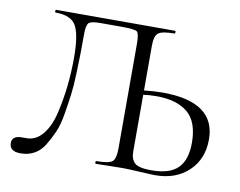

<svg xmlns="http://www.w3.org/2000/svg" viewBox="-72 -721 1036 829"><g transform="rotate(10 446.5 -306.5)"><path d="M625 -353Q857 -353 857 -188Q857 -102 801 -49Q745 4 655 4Q640 4 587 1Q534 -2 511 -2Q486 -2 447 -1Q408 0 394 0Q391 0 391 -6Q391 -12 394 -12Q449 -12 464 -24.5Q479 -37 479 -81V-540Q479 -586 469 -594Q459 -602 401 -602H307Q267 -602 257 -591.5Q247 -581 247 -542Q247 -491 246.5 -458.5Q246 -426 244 -369.5Q242 -313 237 -275Q232 -237 224 -188.5Q216 -140 202 -108Q188 -76 170 -46.5Q152 -17 125.5 -2.5Q99 12 66 12Q17 12 17 -25Q17 -57 60 -57H81Q122 -57 151.5 -93.5Q181 -130 195 -190.5Q209 -251 215.5 -311Q222 -371 222 -435Q222 -535 200 -574Q178 -613 110 -613Q107 -613 107 -619Q107 -625 110 -625H632Q634 -625 634 -619Q634 -613 632 -613Q577 -613 560.5 -600Q544 -587 544 -544V-348Q591 -353 625 -353ZM635 -14Q715 -14 751 -50Q787 -86 787 -161Q787 -253 739 -293Q691 -333 602 -333Q571 -333 544 -329V-81Q544 -46 562 -30Q580 -14 635 -14Z"/></g></svg>

Font: Cormorant SC
Style: Regular
Weight: 400
Designer: Christian Thalmann (Catharsis Fonts)
Version: Version 1.000;PS 002.000;hotconv 1.0.88;makeotf.lib2.5.64775